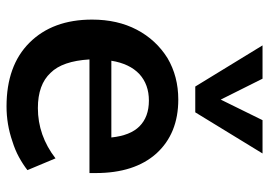

<svg xmlns="http://www.w3.org/2000/svg" viewBox="-138 -678 824 588"><g transform="rotate(90 274.0 -384.0)"><path d="M510 -246H162Q167 -163 203 -127Q239 -88 311 -88Q395 -88 465 -142L501 -56Q483 -42 461 -30Q439 -18 413 -10Q361 8 306 8Q181 8 111 -62Q40 -133 40 -254Q40 -332 71 -391Q102 -450 158 -485Q214 -518 285 -518Q389 -518 450 -451Q510 -384 510 -265ZM288 -428Q239 -428 207 -399Q175 -369 166 -313H401Q395 -371 367 -399Q338 -428 288 -428ZM348 -776H450L324 -570H245L119 -776H221L285 -648Z"/></g></svg>

Font: PRinguin Sans
Style: Bold
Weight: 700
Designer: Vernon Adams
Foundry: Vernon Adams
Version: ""